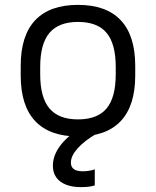

<svg xmlns="http://www.w3.org/2000/svg" viewBox="-20 -550 640 788"><path d="M312 218Q276 218 250 207.5Q224 197 210.5 177.5Q197 158 197 130Q197 90 224.5 51.5Q252 13 304 -21L374 0Q325 29 298 59.5Q271 90 271 117Q271 130 277 138Q283 146 294 149.5Q305 153 318 153Q332 153 345 151Q358 149 369 145V211Q356 215 342 216.5Q328 218 312 218ZM300 10Q184 10 124.5 -53Q65 -116 65 -240V-280Q65 -404 124.5 -467Q184 -530 300 -530Q416 -530 475.5 -467Q535 -404 535 -280V-240Q535 -116 475.5 -53Q416 10 300 10ZM300 -60Q380 -60 417.5 -105Q455 -150 455 -245V-275Q455 -370 417.5 -415Q380 -460 300 -460Q221 -460 183 -415Q145 -370 145 -275V-245Q145 -150 183 -105Q221 -60 300 -60Z"/></svg>

Font: M PLUS Code Latin Expanded
Style: Regular
Weight: 400
Width: 7
Designer: Coji Morishita
Foundry: UNDERFOREST DESIGN
Version: Version 1.002; ttfautohint (v1.8.3)